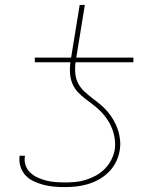

<svg xmlns="http://www.w3.org/2000/svg" viewBox="-20 -755 640 783"><path d="M243 8Q221 8 199 6Q177 4 156.5 -1.5Q136 -7 117 -16Q98 -25 84 -40Q70 -55 63.5 -76Q57 -97 60 -119L61 -120H82Q78 -100 84 -82Q90 -64 103 -51.5Q116 -39 133.5 -31Q151 -23 169 -18.5Q187 -14 206.5 -12.5Q226 -11 246 -11Q267 -11 288 -13Q309 -15 330 -21.5Q351 -28 371 -39Q391 -50 407 -66Q423 -82 433.5 -102.5Q444 -123 448 -144Q451 -166 448 -188Q445 -210 437.5 -229.5Q430 -249 418.5 -266.5Q407 -284 392.5 -299Q378 -314 361.5 -326.5Q345 -339 328 -352Q311 -365 297 -380Q283 -395 275 -414.5Q267 -434 265.5 -456.5Q264 -479 267 -501H122V-520H270L305 -735H326L291 -520H524V-501H288Q285 -478 287 -456Q289 -434 298.5 -415.5Q308 -397 323.5 -382.5Q339 -368 355.5 -355.5Q372 -343 388.5 -329.5Q405 -316 418.5 -300Q432 -284 442.5 -266Q453 -248 460 -228Q467 -208 469.5 -185.5Q472 -163 468 -141Q464 -117 453 -94.5Q442 -72 424 -54Q406 -36 384 -23.5Q362 -11 338 -4Q314 3 290.5 5.5Q267 8 243 8Z"/></svg>

Font: Iosevka Aile Thin
Style: Italic
Weight: 100
Italic angle: -9°
Designer: Belleve Invis
Foundry: Belleve Invis
Version: Version 31.1.0; ttfautohint (v1.8.4)